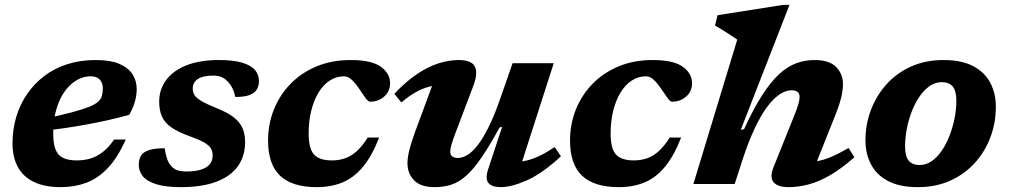

<svg xmlns="http://www.w3.org/2000/svg" viewBox="-20 -757 4152 790"><path d="M352 -443Q328.5 -443 306 -432.5Q283.5 -422 264 -402.2Q244.5 -382.5 230 -354Q215.5 -325.5 207.2 -288.8Q199 -252 199 -208Q199 -145.5 221 -121.2Q243 -97 296 -97Q327 -97 353.5 -105.2Q380 -113.5 404 -132.5Q428 -151.5 449.5 -183H497.5Q464.5 -109 424 -66Q383.5 -23 335.2 -5Q287 13 230 13Q164 13 119.8 -8.2Q75.5 -29.5 53.5 -69.8Q31.5 -110 31.5 -167Q31.5 -223.5 46.5 -274.8Q61.5 -326 90.8 -369Q120 -412 161.5 -443.8Q203 -475.5 256.5 -492.8Q310 -510 373.5 -510Q434.5 -510 471.5 -494Q508.5 -478 525.5 -451Q542.5 -424 542.5 -390.5Q542.5 -365 534.8 -338Q527 -311 511.5 -284.5Q468.5 -272.5 423.8 -262.5Q379 -252.5 333.5 -244.2Q288 -236 243.5 -229.5Q199 -223 157 -218L160 -267.5Q228.5 -282.5 273.2 -294.2Q318 -306 344.2 -316.5Q370.5 -327 383 -338Q395.5 -349 399.2 -362.2Q403 -375.5 403 -393Q403 -408.5 397.2 -419.8Q391.5 -431 380.5 -437Q369.5 -443 352 -443Z M657.5 -147Q661.5 -121.5 667 -104.8Q672.5 -88 684 -74.5Q695.5 -61 710.8 -56.2Q726 -51.5 748 -51.5Q783 -51.5 806.8 -59Q830.5 -66.5 842.8 -81Q855 -95.5 855 -116.5Q855 -134 847.5 -146.8Q840 -159.5 818.2 -171.8Q796.5 -184 752.5 -199.5Q709.5 -215.5 683.8 -233.8Q658 -252 646.5 -277.2Q635 -302.5 635 -338.5Q635 -389.5 664 -428.2Q693 -467 747.8 -488.5Q802.5 -510 881 -510Q940 -510 976.2 -499.2Q1012.5 -488.5 1029 -469.2Q1045.5 -450 1045.5 -424Q1045.5 -402.5 1036 -387.8Q1026.5 -373 1005.5 -365.5Q984.5 -358 948.5 -358Q943.5 -380 935.5 -395.5Q927.5 -411 915.5 -423Q904 -435 890 -440.5Q876 -446 858 -446Q815 -446 794 -431.8Q773 -417.5 773 -392.5Q773 -378 780 -366.2Q787 -354.5 808.2 -341.8Q829.5 -329 872.5 -311.5Q916.5 -294 941.8 -274.2Q967 -254.5 977.8 -229.8Q988.5 -205 988.5 -173Q988.5 -113.5 957.8 -71.8Q927 -30 868.2 -8.5Q809.5 13 725.5 13Q661.5 13 623 1Q584.5 -11 567.8 -31.8Q551 -52.5 551 -78.5Q551 -101.5 560.2 -116.5Q569.5 -131.5 592.8 -139.2Q616 -147 657.5 -147Z M1395.5 -443Q1363 -443 1336.2 -425.2Q1309.5 -407.5 1290.2 -375.5Q1271 -343.5 1260.5 -300.8Q1250 -258 1250 -208Q1250 -145.5 1272 -121.2Q1294 -97 1345.5 -97Q1376 -97 1401.5 -106.2Q1427 -115.5 1449.5 -136.5Q1472 -157.5 1493 -191H1540Q1511.5 -117.5 1475 -72.5Q1438.5 -27.5 1391.2 -7.2Q1344 13 1283.5 13Q1182 13 1132.5 -34Q1083 -81 1083 -178Q1083 -247.5 1107.5 -307.8Q1132 -368 1177 -413.5Q1222 -459 1284.2 -484.5Q1346.5 -510 1422.5 -510Q1508.5 -510 1546.8 -482.5Q1585 -455 1585 -414.5Q1585 -380.5 1560.5 -359.5Q1536 -338.5 1503 -338.5Q1495 -338.5 1484 -353.8Q1473 -369 1458 -391.5Q1442.5 -414.5 1427.2 -428.8Q1412 -443 1395.5 -443Z M1989 -62 2046 -235 2035.5 -232.5Q1994.5 -157.5 1961.5 -109.2Q1928.5 -61 1898.5 -34.2Q1868.5 -7.5 1837.2 2.8Q1806 13 1768 13Q1711 13 1683.8 -15.2Q1656.5 -43.5 1656.5 -86Q1656.5 -107 1663.8 -137.5Q1671 -168 1689 -217.5L1777 -455L1808.5 -407.5Q1774.5 -408 1745.5 -400.2Q1716.5 -392.5 1689 -376.8Q1661.5 -361 1631.5 -335.5L1602.5 -371Q1651 -422.5 1697 -453Q1743 -483.5 1785.8 -496.8Q1828.5 -510 1867 -510Q1919.5 -510 1933.5 -483.8Q1947.5 -457.5 1928 -405L1853 -207Q1841.5 -176.5 1837 -159.8Q1832.5 -143 1832.5 -133Q1832.5 -120 1840.5 -113.5Q1848.5 -107 1864 -107Q1882 -107 1902.5 -119Q1923 -131 1945 -159Q1967 -187 1991 -235.2Q2015 -283.5 2040 -356L2089 -497H2258.5L2110 -35.5L2071.5 -89.5Q2104 -88.5 2133.8 -93.8Q2163.5 -99 2194.8 -113.2Q2226 -127.5 2262 -152L2288 -114Q2211.5 -43 2147.8 -15Q2084 13 2042 13Q2003.5 13 1989.5 -4.2Q1975.5 -21.5 1989 -62Z M2638 -443Q2605.5 -443 2578.8 -425.2Q2552 -407.5 2532.8 -375.5Q2513.5 -343.5 2503 -300.8Q2492.5 -258 2492.5 -208Q2492.5 -145.5 2514.5 -121.2Q2536.5 -97 2588 -97Q2618.5 -97 2644 -106.2Q2669.5 -115.5 2692 -136.5Q2714.5 -157.5 2735.5 -191H2782.5Q2754 -117.5 2717.5 -72.5Q2681 -27.5 2633.8 -7.2Q2586.5 13 2526 13Q2424.5 13 2375 -34Q2325.5 -81 2325.5 -178Q2325.5 -247.5 2350 -307.8Q2374.5 -368 2419.5 -413.5Q2464.5 -459 2526.8 -484.5Q2589 -510 2665 -510Q2751 -510 2789.2 -482.5Q2827.5 -455 2827.5 -414.5Q2827.5 -380.5 2803 -359.5Q2778.5 -338.5 2745.5 -338.5Q2737.5 -338.5 2726.5 -353.8Q2715.5 -369 2700.5 -391.5Q2685 -414.5 2669.8 -428.8Q2654.5 -443 2638 -443Z M3035 -99 3003 0H2833L3013.5 -594Q3004.5 -600.5 2988.2 -611Q2972 -621.5 2954.2 -632.8Q2936.5 -644 2922 -652L2932.5 -694.5L3203 -737H3228.5L3028 -223L3041.5 -225.5Q3079.5 -308.5 3114.8 -363.5Q3150 -418.5 3184.5 -450.8Q3219 -483 3255.5 -496.5Q3292 -510 3332 -510Q3392 -510 3420.2 -481.5Q3448.5 -453 3448.5 -410Q3448.5 -388.5 3441.8 -358.5Q3435 -328.5 3416.5 -282L3321 -42.5L3283 -91.5Q3311.5 -89.5 3339 -93.5Q3366.5 -97.5 3398.2 -110.8Q3430 -124 3471.5 -148L3495.5 -110Q3441.5 -62.5 3394.5 -35.5Q3347.5 -8.5 3305.5 2.2Q3263.5 13 3224 13Q3180.5 13 3163.2 -7Q3146 -27 3162.5 -68.5L3248 -281.5Q3261.5 -315 3265.8 -331.2Q3270 -347.5 3270 -358.5Q3270 -371 3262.2 -378.2Q3254.5 -385.5 3237 -385.5Q3212.5 -385.5 3186.5 -367.8Q3160.5 -350 3134.8 -314.8Q3109 -279.5 3083.8 -225.5Q3058.5 -171.5 3035 -99Z M3862 -510Q3937 -510 3984.5 -484.8Q4032 -459.5 4054.8 -416Q4077.5 -372.5 4077.5 -317.5Q4077.5 -252.5 4055.5 -193.2Q4033.5 -134 3991.8 -87.5Q3950 -41 3890.5 -14Q3831 13 3756.5 13Q3682 13 3634.2 -12Q3586.5 -37 3563.8 -80.8Q3541 -124.5 3541 -179.5Q3541 -244.5 3563.2 -303.8Q3585.5 -363 3627 -409.5Q3668.5 -456 3728 -483Q3787.5 -510 3862 -510ZM3764 -78Q3790.5 -78 3813.8 -94.2Q3837 -110.5 3855.5 -137.8Q3874 -165 3887.2 -199.5Q3900.5 -234 3907.8 -271Q3915 -308 3915 -343Q3915 -383 3900 -401Q3885 -419 3855 -419Q3828 -419 3804.8 -402.8Q3781.5 -386.5 3763 -359.2Q3744.5 -332 3731.2 -297.5Q3718 -263 3711 -226Q3704 -189 3704 -154Q3704 -114 3719 -96Q3734 -78 3764 -78Z"/></svg>

Font: Newsreader 9pt
Style: Bold Italic
Weight: 700
Italic angle: -17°
Designer: Hugues Gentile
Foundry: Production Type
Version: Version 1.003